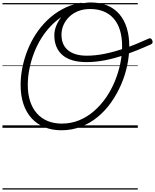

<svg xmlns="http://www.w3.org/2000/svg" viewBox="-20 -1035 1256 1555"><path d="M715 -1015Q791 -1015 849.5 -990.5Q908 -966 947.5 -919.5Q987 -873 1007 -807.5Q1027 -742 1027 -660Q1027 -586 1010.5 -506.5Q994 -427 961.5 -351.5Q929 -276 882 -208.5Q835 -141 774 -90Q713 -39 638 -9.5Q563 20 477 20Q401 20 340 -5Q279 -30 236 -77Q193 -124 170 -192Q147 -260 147 -347Q147 -415 161 -486Q175 -557 202 -626Q229 -695 269 -757Q309 -819 362 -870.5Q415 -922 480 -958Q545 -994 621 -1010Q638 -1014 646 -1010.5Q654 -1007 657 -996Q661 -983 656 -975.5Q651 -968 636 -965Q567 -950 508 -916Q449 -882 401 -834Q353 -786 316.5 -728Q280 -670 255.5 -606Q231 -542 218 -476Q205 -410 205 -347Q205 -273 224 -215Q243 -157 279 -116.5Q315 -76 366 -55Q417 -34 480 -34Q556 -34 621.5 -61Q687 -88 741.5 -135.5Q796 -183 838.5 -244.5Q881 -306 910 -376.5Q939 -447 954 -519.5Q969 -592 969 -660Q969 -731 952.5 -787Q936 -843 903 -882Q870 -921 821.5 -941.5Q773 -962 710 -962Q657 -962 614.5 -945.5Q572 -929 541.5 -899.5Q511 -870 494.5 -833Q478 -796 478 -754Q478 -714 490.5 -683Q503 -652 528.5 -630Q554 -608 592.5 -596Q631 -584 683 -584Q752 -584 829 -599.5Q906 -615 994.5 -645.5Q1083 -676 1181 -721Q1192 -727 1200 -724Q1208 -721 1213 -708Q1218 -696 1215 -688Q1212 -680 1201 -675Q1092 -626 1000.5 -594Q909 -562 830.5 -547Q752 -532 682 -532Q618 -532 569 -546Q520 -560 487 -588Q454 -616 437 -656.5Q420 -697 420 -749Q420 -787 435 -825Q450 -863 477 -897Q504 -931 540.5 -957.5Q577 -984 621.5 -999.5Q666 -1015 715 -1015ZM0 490H1096V500H0ZM0 -20H1096V0H0ZM0 -505H1096V-500H0ZM0 -1010H1096V-1000H0Z"/></svg>

Font: Playwrite TZ Guides
Style: Regular
Weight: 400
Designer: Veronika Burian, José Scaglione
Foundry: TypeTogether
Version: Version 1.003